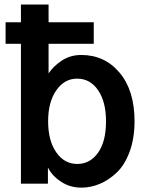

<svg xmlns="http://www.w3.org/2000/svg" viewBox="-20 -818 654 855"><path d="M194.3 -278.3Q194.3 -191.4 230.5 -139.6Q266.6 -87.9 324.2 -87.9Q380.9 -87.9 416.5 -137.7Q452.1 -187.5 452.1 -278.3Q452.1 -364.3 417 -416Q381.8 -467.8 323.2 -467.8Q266.6 -467.8 230.5 -415.5Q194.3 -363.3 194.3 -278.3ZM4.9 -623V-718.8H73.2V-797.9H196.3V-718.8H397.5V-623H196.3V-491.2Q217.8 -523.4 255.4 -548.3Q293 -573.2 341.8 -573.2Q446.3 -573.2 512.7 -494.1Q579.1 -415 579.1 -278.3Q579.1 -201.2 557.1 -142.1Q535.2 -83 499.5 -49.3Q463.9 -15.6 423.8 1Q383.8 17.6 342.8 17.6Q291 17.6 251 -9.3Q210.9 -36.1 193.4 -72.3V0H73.2V-623Z"/></svg>

Font: Gothic A1
Style: Bold
Weight: 700
Version: Version 2.50